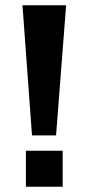

<svg xmlns="http://www.w3.org/2000/svg" viewBox="-20 -706 334 726"><path d="M101 -194 65 -686H230L192 -194ZM78 0V-136H217V0Z"/></svg>

Font: Chivo Medium SemiBold
Style: Regular
Weight: 600
Version: Version 2.002